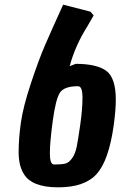

<svg xmlns="http://www.w3.org/2000/svg" viewBox="-20 -788 517 824"><path d="M477 -360Q477 -316 468 -250Q447 -100 395.5 -42Q344 16 230 16Q116 16 82 -42Q60 -77 60 -135Q60 -193 69.5 -261Q79 -329 112.5 -430Q146 -531 173 -593.5Q200 -656 251 -768L368 -738L382 -722L355 -675Q303 -593 279 -504L305 -514Q395 -514 436 -484Q477 -454 477 -360ZM212 -82Q245 -82 260.5 -86Q276 -90 289.5 -109Q303 -128 309 -157.5Q315 -187 324.5 -253.5Q334 -320 334 -369Q334 -418 315 -418Q255 -418 237 -390Q219 -362 206.5 -270Q194 -178 194 -130Q194 -82 212 -82Z"/></svg>

Font: Chau Philomene One
Style: Italic
Weight: 400
Designer: Vicente Lamonaca
Foundry: TipoType
Version: Version 1.002